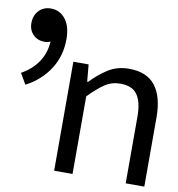

<svg xmlns="http://www.w3.org/2000/svg" viewBox="-101 -771 780 843"><g transform="rotate(10 289.0 -349.5)"><path d="M196 0V-486H264L271 -410H275Q310 -447 350 -472.5Q390 -498 443 -498Q522 -498 560 -449.5Q598 -401 598 -308V0H515V-297Q515 -363 492 -395Q469 -427 417 -427Q378 -427 347.5 -406.5Q317 -386 278 -346V0ZM6 -350 -22 -398Q25 -424 52 -464Q79 -504 82 -556Q70 -550 56 -550Q25 -550 5 -570Q-15 -590 -15 -621Q-15 -656 6 -677.5Q27 -699 59 -699Q99 -699 124 -667Q149 -635 149 -578Q149 -503 111 -444Q73 -385 6 -350Z"/></g></svg>

Font: SauceCodePro NFM
Style: Regular
Weight: 400
Monospace: yes
Designer: Paul D. Hunt, Teo Tuominen
Foundry: Adobe
Version: Version 2.042;hotconv 1.1.0;makeotfexe 2.6.0;Nerd Fonts 3.3.